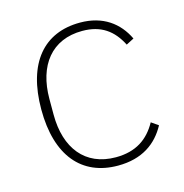

<svg xmlns="http://www.w3.org/2000/svg" viewBox="-85 -599 661 690"><g transform="rotate(-15 245.5 -254.0)"><path d="M272 12C362 12 418 -29 451 -90L425 -108C394 -52 347 -19 272 -19C158 -19 95 -100 95 -225V-283C95 -408 158 -489 272 -489C342 -489 385 -457 414 -400L443 -415C413 -478 357 -520 272 -520C137 -520 57 -427 57 -254C57 -82 137 12 272 12Z"/></g></svg>

Font: IBM Plex Devanagari ExtraLight
Style: Regular
Weight: 200
Designer: Mike Abbink, Paul van der Laan, Pieter van Rosmalen, Erin McLaughlin
Foundry: Bold Monday
Version: Version 1.0